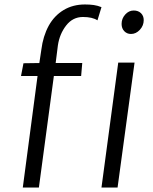

<svg xmlns="http://www.w3.org/2000/svg" viewBox="-20 -839 684 859"><path d="M82 0 148 -499H74L85 -556L156 -557L165 -617Q172.5 -677 198 -724Q223 -769 264.5 -794Q306 -819 360 -819Q382 -819 399.5 -816.5Q417 -814 434 -807L416 -748Q393.5 -763 351 -763Q305.5 -763 276 -725Q246.5 -687 239 -636L229 -557H348L343 -499H221L154 0ZM434 0 509 -559H582L506 0ZM566 -687Q548 -687 536 -699.5Q524 -712 524 -732Q524 -756 540.2 -774Q556.5 -792 578 -792Q598.5 -792 610.8 -780Q623 -768 623 -749Q623 -724.5 605.8 -705.8Q588.5 -687 566 -687Z"/></svg>

Font: Merriweather Sans Light
Style: Italic
Weight: 300
Italic angle: -7.5°
Designer: Eben Sorkin
Foundry: Eben Sorkin
Version: Version 2.001; ttfautohint (v1.8.3)